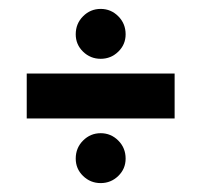

<svg xmlns="http://www.w3.org/2000/svg" viewBox="-20 -515 452 431"><path d="M150 -438Q150 -462 166.5 -478.5Q183 -495 206 -495Q229 -495 245.5 -478.5Q262 -462 262 -438Q262 -415 245.5 -399Q229 -383 206 -383Q183 -383 166.5 -399Q150 -415 150 -438ZM40 -350H372V-249H40ZM150 -159Q150 -183 166.5 -199.5Q183 -216 206 -216Q229 -216 245.5 -199.5Q262 -183 262 -159Q262 -136 245.5 -120Q229 -104 206 -104Q183 -104 166.5 -120Q150 -136 150 -159Z"/></svg>

Font: Prompt Medium
Style: Regular
Weight: 500
Designer: Katatrad Team
Foundry: CadsonDemak
Version: Version 1.000